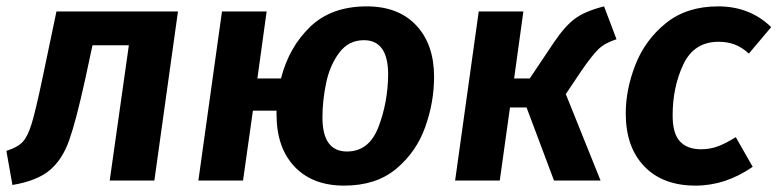

<svg xmlns="http://www.w3.org/2000/svg" viewBox="-27 -566 2438 602"><path d="M457 0H317L377 -424H263L240 -317Q211 -185 189.5 -125Q168 -65 128.5 -32Q89 1 12 14L-7 -93Q28 -104 44 -121Q60 -138 72.5 -179Q85 -220 106 -320L150 -530H531Z M1334 -325Q1334 -245 1306 -167Q1278 -89 1215 -36.5Q1152 16 1052 16Q953 16 896.5 -43.5Q840 -103 840 -208V-219H766L735 0H595L669 -530H809L780 -320H854Q879 -418 945.5 -482Q1012 -546 1123 -546Q1222 -546 1278 -486.5Q1334 -427 1334 -325ZM1190 -332Q1190 -440 1114 -440Q1066 -440 1036.5 -400.5Q1007 -361 995.5 -305.5Q984 -250 984 -198Q984 -91 1061 -91Q1130 -91 1159.5 -167.5Q1189 -244 1190 -332Z M1906 -443Q1869 -431 1849.5 -412Q1830 -393 1798 -347L1747 -271L1856 0H1710L1624 -229H1572L1540 0H1400L1474 -530H1614L1585 -320H1634L1707 -429Q1743 -483 1775 -507Q1807 -531 1867 -546Z M2391 -481 2321 -398Q2299 -418 2276.5 -426.5Q2254 -435 2226 -435Q2149 -435 2115.5 -364Q2082 -293 2082 -204Q2082 -147 2105 -122.5Q2128 -98 2171 -98Q2199 -98 2223.5 -107Q2248 -116 2280 -136L2333 -43Q2248 16 2154 16Q2051 16 1993 -44.5Q1935 -105 1935 -210Q1935 -286 1965.5 -363.5Q1996 -441 2061 -493.5Q2126 -546 2225 -546Q2324 -546 2391 -481Z"/></svg>

Font: Fira Sans SemiBold
Style: Italic
Weight: 600
Italic angle: -8°
Designer: bBox Type GmbH & Carrois Corporate GbR & Edenspiekermann AG
Foundry: bBox Type GmbH & Carrois Corporate GbR & Edenspiekermann AG
Version: Version 4.301